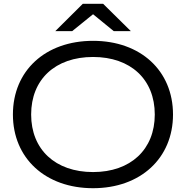

<svg xmlns="http://www.w3.org/2000/svg" viewBox="-20 -978 979 1011"><path d="M470 13C720 13 891 -145 891 -375C891 -606 720 -763 470 -763C219 -763 48 -606 48 -375C48 -145 219 13 470 13ZM271 -814H360L470 -903L579 -814H669L523 -958H416ZM470 -72C271 -72 144 -191 144 -375C144 -560 271 -678 470 -678C668 -678 795 -560 795 -375C795 -191 668 -72 470 -72Z"/></svg>

Font: Bounded Light
Style: Regular
Weight: 300
Designer: Vlad Churkin
Version: Version 3.0